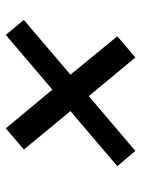

<svg xmlns="http://www.w3.org/2000/svg" viewBox="70 -678 499 680"><g transform="rotate(-90 320.0 -337.5)"><path d="M320 -273 126 -108 72 -172 267 -338 131 -503 206 -567 343 -402 537 -567 590 -503 396 -338 532 -172 457 -108Z"/></g></svg>

Font: Open Sauce One SemiBold Italic
Style: Regular
Weight: 600
Italic angle: -10°
Designer: Alfredo Marco Pradil
Foundry: Creative Sauce Fz LLC
Version: Version 1.477